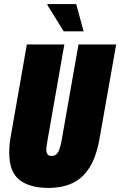

<svg xmlns="http://www.w3.org/2000/svg" viewBox="-20 -905 587 937"><path d="M216 12Q125 12 75 -27Q25 -66 25 -160Q25 -177 26.5 -196.5Q28 -216 32 -237L111 -688H294L212 -221Q210 -207 208 -195Q206 -183 206 -174Q206 -160 212 -152Q218 -144 231 -144Q255 -144 265 -165Q275 -186 281 -221L363 -688H547L466 -230Q450 -139 416 -86Q382 -33 332 -10.5Q282 12 216 12ZM291 -752 211 -881 212 -885H352L388 -752Z"/></svg>

Font: Archivo ExtraCondensed Black
Style: Italic
Weight: 900
Width: 2
Italic angle: -10°
Designer: Hector Gatti
Foundry: Omnibus-Type
Version: Version 2.001